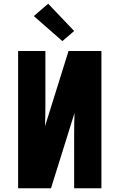

<svg xmlns="http://www.w3.org/2000/svg" viewBox="-20 -1008 640 1028"><path d="M253 0H77V-735H223V-441Q223 -414 222.5 -387Q222 -360 221 -332L347 -735H523V0H377V-294Q377 -321 377.5 -348Q378 -375 379 -403ZM314 -788 161 -922 238 -988 377 -842Z"/></svg>

Font: Iosevka Aile Heavy
Style: Regular
Weight: 900
Designer: Belleve Invis
Foundry: Belleve Invis
Version: Version 31.1.0; ttfautohint (v1.8.4)